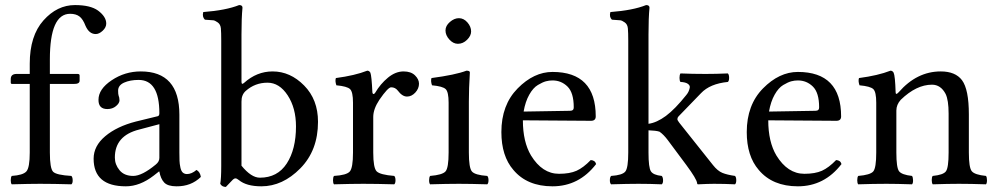

<svg xmlns="http://www.w3.org/2000/svg" viewBox="-20 -718 3889 750"><path d="M174.8 -122.1Q174.8 -60.1 187.5 -47.1Q200.2 -34.2 258.8 -30.8Q263.7 -25.9 263.9 -13.9Q264.2 -2 258.8 2Q189 0 136.2 0Q96.2 0 25.9 2Q22 -2 22 -13.9Q22 -25.9 25.9 -30.8Q69.8 -33.7 83 -48.3Q96.2 -63 96.2 -122.1V-390.1H26.9Q22 -390.1 22 -396V-409.2Q22 -429.2 44.9 -429.2H96.2V-469.2Q96.2 -578.1 149.7 -638.2Q203.1 -698.2 272.9 -698.2Q333 -698.2 362.8 -676.8Q395 -652.8 395 -626Q395 -610.8 381.1 -597.9Q367.2 -585 354 -585Q328.1 -585 314 -617.2Q304.2 -643.1 290.5 -653.6Q276.9 -664.1 253.9 -664.1Q174.8 -664.1 174.8 -485.8V-429.2H283.2Q291 -429.2 291 -422.9V-402.8Q291 -389.6 268.1 -390.1H174.8Z M602.5 -232.9 523.4 -211.9Q428.2 -188 428.7 -102.1Q428.7 -75.2 447 -53Q465.3 -30.8 500.5 -30.8Q534.7 -30.8 588.4 -75.2Q602.5 -86.4 602.5 -101.1ZM602.5 -47.9H600.6L580.6 -32.2Q526.4 9.8 471.7 9.8Q345.7 9.8 345.7 -98.1Q345.7 -147.9 391.1 -186Q436.5 -224.1 510.7 -243.2L596.7 -264.2Q602.5 -266.1 602.5 -275.9Q602.5 -405.8 521.5 -405.8Q488.3 -405.8 464.8 -395.3Q441.4 -384.8 441.4 -363.8Q441.4 -349.6 443.4 -344.2Q446.3 -338.4 446.8 -326.2Q446.8 -314.9 433.1 -303.5Q419.4 -292 399.4 -292Q364.3 -292 364.7 -328.1Q364.7 -370.1 416.3 -404.5Q467.8 -439 529.8 -439Q680.7 -439 680.7 -270V-123Q680.7 -102.1 681.2 -90.1Q681.6 -78.1 684.6 -64Q687.5 -49.8 694.1 -43.9Q700.7 -38.1 710.4 -38.1Q728.5 -38.1 747.6 -54.2Q761.7 -46.4 764.6 -26.9Q726.6 10.3 669.4 9.8Q635.3 9.8 621.3 -5.1Q607.4 -20 602.5 -47.9Z M939.9 -362.8Q922.9 -347.7 923.3 -320.8V-70.8Q961.4 -23.9 995.1 -23.9Q1064 -23.9 1100.1 -79.3Q1136.2 -134.8 1136.2 -224.1Q1136.2 -295.9 1103.8 -345.5Q1071.3 -395 1024.9 -395Q976.1 -395 939.9 -362.8ZM933.1 -394Q982.9 -439 1044.9 -439Q1113.8 -439 1168 -384Q1222.2 -329.1 1222.2 -242.2Q1222.2 -130.4 1153.1 -60.3Q1084 9.8 1001 9.8Q942.4 9.8 913.1 -14.6Q904.8 -21.5 899.2 -21.2Q893.6 -21 885.7 -12.2Q878.4 -3.9 862.3 12.2Q847.2 12.2 840.3 0Q844.2 -19 844.2 -70.8V-559.1Q844.2 -591.3 842.8 -607.2Q841.3 -623 830.3 -630.6Q819.3 -638.2 813.2 -638.7Q807.1 -639.2 780.3 -641.1Q769 -652.3 773.9 -670.9Q862.8 -677.7 914.1 -698.2Q927.2 -698.2 927.2 -688Q923.3 -647.9 923.3 -583V-398.9Q923.3 -385.3 933.1 -394Z M1434.6 -357.9Q1434.6 -353 1437.7 -351.1Q1440.9 -349.1 1445.8 -356Q1465.8 -390.1 1495.4 -414.6Q1524.9 -439 1556.6 -439Q1585.4 -439 1601.1 -423.6Q1616.7 -408.2 1616.7 -391.1Q1616.7 -372.1 1602.3 -356.4Q1587.9 -340.8 1569.8 -340.8Q1551.3 -340.8 1533.7 -364.3Q1523.9 -377 1507.8 -377Q1495.6 -377 1461.9 -328.1Q1438 -292 1438 -261.2V-122.1Q1438 -62 1451.4 -48.6Q1464.8 -35.2 1520 -30.8Q1524.9 -25.9 1524.9 -13.9Q1524.9 -2 1520 2Q1450.2 0 1398.9 0Q1355 0 1284.7 2Q1280.8 -2 1280.8 -13.9Q1280.8 -25.9 1284.7 -30.8Q1333.5 -33.7 1346.2 -47.9Q1358.9 -62 1358.9 -122.1V-316.9Q1358.9 -358.9 1347.4 -369.9Q1335.9 -380.9 1293.9 -384.8Q1288.1 -401.9 1292 -413.1Q1366.2 -422.9 1414.6 -441.9Q1422.4 -441.9 1426.8 -434.1Q1431.6 -421.9 1434.6 -357.9Z M1720.2 -599.1Q1720.2 -617.2 1737.3 -632.1Q1754.4 -647 1772.5 -647Q1791.5 -647 1805.9 -630.4Q1820.3 -613.8 1820.3 -595.2Q1820.3 -578.1 1804.4 -562.5Q1788.6 -546.9 1768.6 -546.9Q1750.5 -546.9 1735.4 -563.5Q1720.2 -580.1 1720.2 -599.1ZM1811.5 -122.1Q1811.5 -62 1823.5 -48.1Q1835.4 -34.2 1883.3 -30.8Q1888.2 -25.9 1888.2 -13.9Q1888.2 -2 1883.3 2Q1817.4 0 1772.5 0Q1726.6 0 1660.2 2Q1656.2 -2 1656.2 -13.9Q1656.2 -25.9 1660.2 -30.8Q1708 -34.7 1720.2 -48.3Q1732.4 -62 1732.4 -122.1V-316.9Q1732.4 -358.9 1720.9 -369.9Q1709.5 -380.9 1667.5 -384.8Q1661.6 -401.9 1665.5 -413.1Q1758.3 -425.3 1802.2 -441.9Q1815.4 -441.9 1815.4 -435.1Q1811.5 -371.1 1811.5 -321.3Z M2025.4 -282.2 2206.5 -285.2Q2221.7 -285.2 2221.2 -298.8Q2221.2 -356 2196.8 -379.9Q2172.4 -403.8 2138.2 -403.8Q2125 -403.8 2112.3 -400.4Q2099.6 -397 2081.1 -386Q2062.5 -375 2047.4 -348.1Q2032.2 -321.3 2025.4 -282.2ZM2287.6 -92.8Q2304.7 -91.8 2308.6 -77.1Q2241.7 9.8 2138.2 9.8Q2039.1 9.8 1985.4 -54.2Q1938.5 -108.4 1938.5 -202.1Q1938.5 -308.1 2002 -372.6Q2065.4 -437 2138.2 -437Q2307.1 -437 2307.1 -263.2Q2307.1 -246.1 2288.6 -246.1L2022.5 -248Q2022.5 -164.1 2054.2 -110.8Q2098.1 -39.1 2163.6 -39.1Q2205.6 -39.1 2232.2 -51Q2258.8 -63 2287.6 -92.8Z M2434.1 -122.1V-559.1Q2434.1 -591.3 2432.6 -607.2Q2431.2 -623 2420.2 -630.6Q2409.2 -638.2 2403.1 -638.7Q2397 -639.2 2370.1 -641.1Q2358.9 -652.3 2364.3 -670.9Q2453.1 -677.7 2503.9 -698.2Q2517.1 -698.2 2517.1 -688Q2513.2 -647.9 2513.2 -583V-234.4Q2545.4 -238.8 2581.1 -265.1Q2617.2 -292 2661.1 -347.2Q2666 -353 2669.2 -359.6Q2672.4 -366.2 2674.3 -375Q2676.3 -383.8 2667.2 -390.4Q2658.2 -397 2638.2 -397.9Q2634.3 -401.9 2634.3 -413.8Q2634.3 -425.8 2638.2 -431.2Q2684.1 -429.2 2736.3 -429.2Q2777.3 -429.2 2823.2 -431.2Q2828.1 -426.3 2828.1 -414.1Q2828.1 -401.9 2823.2 -397.9Q2753.4 -391.1 2718.3 -354L2630.4 -263.2Q2626.5 -259.3 2626 -252.9Q2626 -248 2633.3 -238.8L2765.1 -73.2Q2783.2 -50.3 2801.8 -42.7Q2820.3 -35.2 2851.1 -30.8Q2856 -25.9 2856 -13.9Q2856 -2 2851.1 2Q2811 0 2769 0Q2747.1 0 2707 2Q2703.1 2 2703.1 -2.9Q2701.2 -19 2661.1 -73.2L2588.4 -170.9Q2572.3 -192.4 2556.2 -203.6Q2543 -208 2513.2 -209V-122.1Q2513.2 -63 2522.7 -48.6Q2532.2 -34.2 2564.9 -30.8Q2569.8 -25.9 2570.1 -13.9Q2570.3 -2 2564.9 2Q2519 0 2474.1 0Q2433.1 0 2367.2 2Q2362.3 -2 2362.3 -13.9Q2362.3 -25.9 2367.2 -30.8Q2411.1 -33.7 2422.6 -47.9Q2434.1 -62 2434.1 -122.1Z M2983.9 -282.2 3165 -285.2Q3180.2 -285.2 3179.7 -298.8Q3179.7 -356 3155.3 -379.9Q3130.9 -403.8 3096.7 -403.8Q3083.5 -403.8 3070.8 -400.4Q3058.1 -397 3039.6 -386Q3021 -375 3005.9 -348.1Q2990.7 -321.3 2983.9 -282.2ZM3246.1 -92.8Q3263.2 -91.8 3267.1 -77.1Q3200.2 9.8 3096.7 9.8Q2997.6 9.8 2943.8 -54.2Q2897 -108.4 2897 -202.1Q2897 -308.1 2960.4 -372.6Q3023.9 -437 3096.7 -437Q3265.6 -437 3265.6 -263.2Q3265.6 -246.1 3247.1 -246.1L2981 -248Q2981 -164.1 3012.7 -110.8Q3056.6 -39.1 3122.1 -39.1Q3164.1 -39.1 3190.7 -51Q3217.3 -63 3246.1 -92.8Z M3490.7 -357.9Q3561.5 -439 3654.8 -439Q3711.9 -439 3737.8 -404.8Q3764.6 -368.7 3764.6 -271V-122.1Q3764.6 -63 3776.1 -49.1Q3787.6 -35.2 3831.5 -30.8Q3835.4 -25.9 3835.4 -13.9Q3835.4 -2 3831.5 2Q3771.5 0 3725.6 0Q3683.6 0 3623.5 2Q3619.6 -2.9 3619.6 -14.9Q3619.6 -26.9 3623.5 -30.8Q3664.6 -34.7 3675 -48.8Q3685.5 -63 3685.5 -122.1V-273.9Q3685.5 -327.1 3673.8 -351.1Q3654.8 -387.2 3620.6 -387.2Q3559.6 -387.2 3498.5 -328.1Q3481.4 -309.1 3481.4 -286.1V-122.1Q3481.4 -63 3491.9 -49.1Q3502.4 -35.2 3542.5 -30.8Q3546.4 -25.9 3546.6 -13.9Q3546.9 -2 3542.5 2Q3482.4 0 3442.9 0Q3393.1 0 3332.5 2Q3328.6 -2 3328.6 -13.9Q3328.6 -25.9 3332.5 -30.8Q3379.4 -34.7 3391.1 -48.3Q3402.8 -62 3402.8 -122.1V-316.9Q3402.8 -358.9 3391.4 -369.9Q3379.9 -380.9 3337.4 -384.8Q3331.5 -401.9 3335.4 -413.1Q3409.7 -422.9 3458.5 -441.9Q3466.3 -441.9 3470.7 -434.1Q3476.6 -421.9 3478.5 -357.9Q3478.5 -344.7 3490.7 -357.9Z"/></svg>

Font: Linux Libertine
Style: Regular
Weight: 400
Designer: Philipp H. Poll
Foundry: Philipp H. Poll
Version: Version 5.3.0 ; ttfautohint (v0.9)